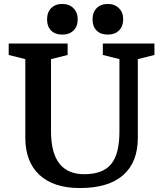

<svg xmlns="http://www.w3.org/2000/svg" viewBox="-20 -940 824 971"><path d="M584 -274V-641L500 -662V-720H761V-662L677 -641V-243Q677 -119 602.5 -54Q528 11 384 11Q251 11 179.5 -55.5Q108 -122 108 -244V-641L24 -662V-720H322V-662L238 -641V-276Q238 -59 406 -59Q500 -59 542 -110Q584 -161 584 -274ZM218 -842Q218 -878 239 -899Q260 -920 295 -920Q330 -920 351.5 -898.5Q373 -877 373 -842Q373 -807 352 -786Q331 -765 295 -765Q259 -765 238.5 -785.5Q218 -806 218 -842ZM448 -842Q448 -878 469 -899Q490 -920 525 -920Q560 -920 581.5 -898.5Q603 -877 603 -842Q603 -807 582 -786Q561 -765 525 -765Q489 -765 468.5 -785.5Q448 -806 448 -842Z"/></svg>

Font: Domine
Style: Bold
Weight: 700
Designer: Pablo Impallari, Rodrigo Fuenzalida, Brenda Gallo
Foundry: Pablo Impallari, Rodrigo Fuenzalida, Brenda Gallo
Version: Version 2.000